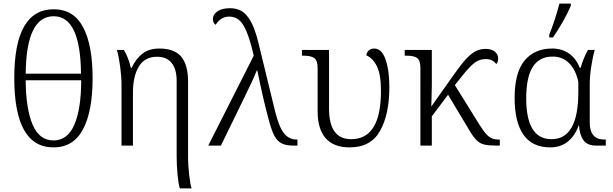

<svg xmlns="http://www.w3.org/2000/svg" viewBox="-20 -816 3433 1076"><path d="M60 -379Q60 -764 281 -764Q392 -764 445.5 -664Q499 -564 499 -378Q499 -192 445 -91Q391 10 280 10Q60 10 60 -379ZM434 -403Q431 -725 281 -725Q127 -725 124 -403ZM435 -366H124Q125 -207 162.5 -118Q200 -29 280 -29Q359 -29 397 -118Q435 -207 435 -366Z M970 60V-363Q970 -428 942 -463Q914 -498 860 -498Q791 -498 758 -443Q725 -388 725 -297V0H661V-339Q661 -387 653 -446Q645 -505 635 -536H674Q699 -497 713 -436H718Q741 -486 778 -515Q815 -544 873 -544Q957 -544 995.5 -498.5Q1034 -453 1034 -357V71Q1034 107 1040 162.5Q1046 218 1054 240H988Q980 216 975 163.5Q970 111 970 60Z M1402 -504Q1382 -591 1362 -638.5Q1342 -686 1319 -704.5Q1296 -723 1264 -723Q1239 -723 1219.5 -710Q1200 -697 1189 -677Q1173 -686 1173 -710Q1173 -734 1198 -752Q1223 -770 1268 -770Q1305 -770 1332.5 -755Q1360 -740 1384.5 -697.5Q1409 -655 1428 -577L1522 -191Q1544 -103 1572 -68.5Q1600 -34 1642 -34H1647V0H1626Q1583 0 1558.5 -12.5Q1534 -25 1518.5 -53.5Q1503 -82 1488 -137Q1457 -250 1422 -421H1419Q1398 -368 1352 -275L1218 0H1147Z M1760 -193V-434Q1760 -477 1741.5 -490.5Q1723 -504 1680 -504H1672V-536H1824V-207Q1824 -36 1948 -36Q2115 -36 2115 -306Q2115 -397 2093 -443Q2071 -489 2033 -506Q2035 -524 2047 -534Q2059 -544 2077 -544Q2119 -544 2140.5 -483.5Q2162 -423 2162 -328Q2162 -175 2110 -82.5Q2058 10 1939 10Q1850 10 1805 -41.5Q1760 -93 1760 -193Z M2336 -433Q2336 -477 2318.5 -490.5Q2301 -504 2258 -504H2248V-536H2400V-337Q2400 -303 2398.5 -267.5Q2397 -232 2397 -219L2523 -397Q2563 -454 2591 -484.5Q2619 -515 2644.5 -528.5Q2670 -542 2701 -542Q2736 -542 2754 -526Q2772 -510 2772 -488Q2772 -468 2761 -457Q2741 -485 2702 -485Q2667 -485 2640 -464.5Q2613 -444 2573 -394L2529 -339L2669 -114Q2698 -68 2719 -51Q2740 -34 2773 -34H2781V0H2769Q2721 0 2696 -5.5Q2671 -11 2653 -28Q2635 -45 2612 -83L2491 -285L2400 -164V0H2336Z M2864 -267Q2864 -410 2920 -477Q2976 -544 3074 -544Q3130 -544 3169.5 -515.5Q3209 -487 3229 -436H3234Q3249 -490 3275 -536H3313Q3302 -499 3293.5 -444Q3285 -389 3285 -342V-128Q3285 -82 3305.5 -58Q3326 -34 3366 -34H3375V0H3320Q3272 0 3250 -30Q3228 -60 3225 -113H3223Q3202 -54 3161.5 -22Q3121 10 3064 10Q2963 10 2913.5 -61Q2864 -132 2864 -267ZM3221 -300V-358Q3206 -426 3169 -462.5Q3132 -499 3077 -499Q3003 -499 2966 -441.5Q2929 -384 2929 -265Q2929 -36 3071 -36Q3221 -36 3221 -300ZM3058 -621Q3093 -709 3115 -796H3179V-784Q3162 -743 3134 -694Q3106 -645 3079 -606H3058Z"/></svg>

Font: Noto Serif Light
Style: Regular
Weight: 300
Designer: Monotype Design Team
Foundry: Monotype Imaging Inc.
Version: Version 1.001